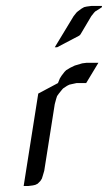

<svg xmlns="http://www.w3.org/2000/svg" viewBox="-20 -622 361 642"><path d="M59.1 0 107.9 -309.1 173.8 -344.2 180.2 -359.9 186 -369.1 195.8 -381.8 201.2 -387.2 213.9 -395 230 -402.8 254.9 -410.2 270 -412.1H309.1L268.1 -344.2H235.8L220.2 -340.8L211.9 -338.9L204.1 -335L190.9 -326.2L187 -321.8L176.8 -309.1L170.9 -300.8L168 -292L163.1 -273.9L127.9 -50.8L123 -34.2L120.1 -24.9L115.2 -17.1L106 -7.8L98.1 -3.9L89.8 -2L74.2 0ZM163.1 -463.9 226.1 -567.9 235.8 -580.1 240.2 -584 252 -592.8 261.2 -598.1 270 -600.1 285.2 -602.1H320.8V-598.1L313 -592.8L298.8 -584L294.9 -580.1L285.2 -567.9L249 -506.8L245.1 -502.9L170.9 -463.9Z"/></svg>

Font: Petahja
Style: Italic
Weight: 400
Designer: T. Christopher White
Version: Version 1.1